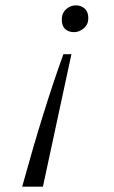

<svg xmlns="http://www.w3.org/2000/svg" viewBox="-20 -679 421 710"><path d="M244.1 -478.5 138.7 11.2H62Q141.1 -275.9 214.4 -478.5ZM253.7 -560.1Q233.9 -560.1 221.2 -571.5Q208.5 -583 208.5 -606.7Q208.5 -630.4 224.4 -644.8Q240.2 -659.2 260.3 -659.2Q280.3 -659.2 293.5 -647Q306.6 -634.8 306.6 -611.8Q306.6 -588.9 290 -574.5Q273.4 -560.1 253.7 -560.1Z"/></svg>

Font: Niconne
Style: Regular
Weight: 400
Designer: Vernon Adams
Foundry: Vernon Adams
Version: Version 1.002